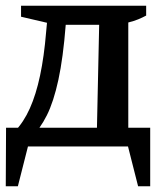

<svg xmlns="http://www.w3.org/2000/svg" viewBox="-20 -508 569 666"><path d="M87 -30 31 -52Q62 -84 83.5 -132Q105 -180 119 -246Q133 -312 140 -397L143 -429L53 -450V-488H487V-454Q474 -447 459.5 -441Q445 -435 425 -430V-51H316L324 -422H208Q199 -307 182.5 -231Q166 -155 142.5 -108Q119 -61 87 -30ZM0 138 1 -65H501V138H459L424 0H77L42 138Z"/></svg>

Font: Piazzolla 24pt SemiBold
Style: Regular
Weight: 600
Designer: Juan Pablo del Peral
Foundry: Huerta Tipografica
Version: Version 2.005